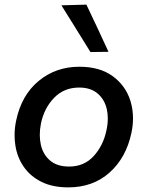

<svg xmlns="http://www.w3.org/2000/svg" viewBox="-20 -798 638 830"><path d="M275 12Q207 12 159 -12Q111 -36 82.8 -76.8Q54.5 -117.5 46.5 -169Q43 -191 43 -213.5Q43 -244 49.5 -275.5Q72.5 -386.5 147 -448Q221.5 -509.5 323 -509.5Q411 -509.5 466.8 -469Q522.5 -428.5 543.5 -363Q555 -326 555 -286.5Q555 -255.5 548 -223Q525.5 -116.5 453.8 -52.2Q382 12 275 12ZM278.5 -78Q344 -78 385.2 -123.5Q426.5 -169 440 -234Q446 -261 446 -286Q446 -307.5 441.5 -327Q431.5 -369 401.5 -394.2Q371.5 -419.5 322 -419.5Q257 -419.5 214 -375.2Q171 -331 157 -264Q152 -238.5 152 -215Q152 -193 156.5 -172.5Q166 -130 196.5 -104Q227 -78 278.5 -78ZM371 -573Q340.5 -622.5 309 -673Q277.5 -723.5 245.5 -775L353.5 -778Q377.5 -727 401.5 -676.5Q425.5 -625.5 449 -574Z"/></svg>

Font: Heraclito Medium
Style: Italic
Weight: 500
Italic angle: -12°
Designer: Kostas Bartsokas (font) & Cristiano Sobral (main changes)
Foundry: Kostas Bartsokas (font) & Cristiano Sobral (main changes)
Version: Version 1.00;July 8, 2020;FontCreator 13.0.0.2655 64-bit